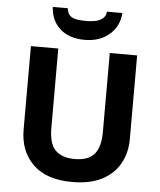

<svg xmlns="http://www.w3.org/2000/svg" viewBox="-62 -992 879 1055"><g transform="rotate(5 378.0 -464.5)"><path d="M671 -252Q671 -178 638.5 -118.5Q606 -59 540.5 -24.5Q475 10 375 10Q233 10 159 -62.5Q85 -135 85 -254V-714H236V-277Q236 -189 272 -153Q308 -117 379 -117Q453 -117 486.5 -156Q520 -195 520 -278V-714H671ZM570 -939Q565 -866 512 -820Q459 -774 376 -774Q290 -774 240 -819Q190 -864 186 -939H269Q272 -911 286.5 -898Q301 -885 325 -881.5Q349 -878 377 -878Q401 -878 424.5 -882.5Q448 -887 465 -900Q482 -913 485 -939Z"/></g></svg>

Font: Noto Sans Gunjala Gondi
Style: Regular
Weight: 400
Designer: Ek Type
Foundry: Ek Type
Version: Version 1.004